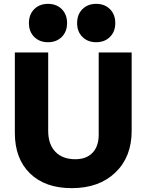

<svg xmlns="http://www.w3.org/2000/svg" viewBox="-20 -966 760 996"><path d="M380 -846Q380 -891 407.5 -918.5Q435 -946 479 -946Q523 -946 550.5 -918.5Q578 -891 578 -846Q578 -802 550.5 -774.5Q523 -747 479 -747Q435 -747 407.5 -774.5Q380 -802 380 -846ZM130 -846Q130 -891 157.5 -918.5Q185 -946 229 -946Q273 -946 300.5 -918.5Q328 -891 328 -846Q328 -802 300.5 -774.5Q273 -747 229 -747Q185 -747 157.5 -774.5Q130 -802 130 -846ZM352 10Q214 10 135.5 -66.5Q57 -143 57 -277V-694H230V-287Q230 -218 267 -179Q304 -140 371 -140Q428 -140 460 -173.5Q492 -207 492 -267V-694H663V-287Q663 -152 578.5 -71Q494 10 352 10Z"/></svg>

Font: Cantarell Extra Bold
Style: Regular
Weight: 800
Designer: Dave Crossland, Nikolaus Waxweiler, Florian Fecher, Jacques Le Bailly, Eben Sorkin, Alexei Vanyashin, Alexios Zavras, Em
Version: Version 0.303